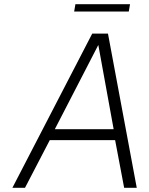

<svg xmlns="http://www.w3.org/2000/svg" viewBox="-20 -894 710 914"><path d="M419 -734H494L631 0H571L528 -227H217L99 0H39ZM521 -279 448 -680 241 -279ZM339 -874H599L593 -839H333Z"/></svg>

Font: Exo Light
Style: Italic
Weight: 300
Italic angle: -9°
Designer: Natanael Gama
Foundry: Natanael Gama
Version: Version 1.500; ttfautohint (v1.6)